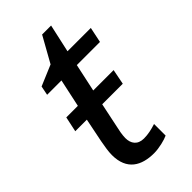

<svg xmlns="http://www.w3.org/2000/svg" viewBox="-211 -717 786 786"><g transform="rotate(-45 182.0 -324.0)"><path d="M87 -282 66 -178C61 -151 57 -127 57 -107C57 -20 113 10 185 10C214 10 253 0 269 -8V-75C244 -67 222 -62 198 -62C161 -62 145 -86 145 -117C145 -136 150 -160 154 -177L176 -282H295L308 -348H190L216 -469H350L364 -536H229L256 -658H204L142 -547L52 -509L44 -469H127L101 -348H34L20 -282Z"/></g></svg>

Font: BC Sans
Style: Italic
Weight: 400
Italic angle: -12°
Designer: Monotype Design Team
Designer: Province of B.C.
Foundry: Monotype Imaging Inc.
Version: Version 2.000;GOOG;noto-source:20170915:90ef993387c0